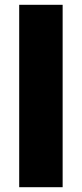

<svg xmlns="http://www.w3.org/2000/svg" viewBox="-20 -780 342 800"><path d="M241 0H60V-760H241Z"/></svg>

Font: Noto Sans Bengali SemiCondensed Black
Style: Regular
Weight: 900
Width: 4
Designer: Joana Ranito - Universal Thirst; Jelle Bosma - Monotype Design Team
Foundry: Universal Thirst ehf.
Version: Version 3.000; ttfautohint (v1.8.4.7-5d5b)